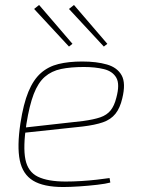

<svg xmlns="http://www.w3.org/2000/svg" viewBox="-20 -739 566 771"><path d="M310 -492Q368 -492 409.5 -480Q451 -468 468.5 -436.5Q486 -405 471 -344Q462 -305 443.5 -282Q425 -259 393.5 -248Q362 -237 312 -231L69 -205L72 -226L313 -253Q357 -259 383 -268Q409 -277 424 -295.5Q439 -314 447 -346Q462 -401 447 -427Q432 -453 397 -461.5Q362 -470 317 -470Q264 -470 225.5 -462Q187 -454 160 -430.5Q133 -407 115.5 -361.5Q98 -316 86 -241Q72 -149 82 -99Q92 -49 132 -29.5Q172 -10 244 -10Q273 -10 306 -12Q339 -14 369 -17.5Q399 -21 420 -24L423 -6Q405 -1 370.5 3Q336 7 298.5 9.5Q261 12 234 12Q155 12 113 -13.5Q71 -39 59.5 -95Q48 -151 62 -244Q74 -322 94 -370.5Q114 -419 144 -445.5Q174 -472 215 -482Q256 -492 310 -492ZM277 -719 411 -563 397 -552 257 -703ZM137 -719 271 -563 257 -552 117 -703Z"/></svg>

Font: Exo 2 Thin
Style: Italic
Weight: 250
Italic angle: -8°
Designer: Natanael Gama
Foundry: Natanael Gama
Version: Version 2.010